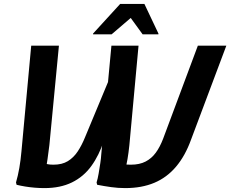

<svg xmlns="http://www.w3.org/2000/svg" viewBox="-20 -954 1180 984"><path d="M622 10Q585 10 549.5 5Q514 0 478 -7L475 -19Q481 -38 485.5 -64.5Q490 -91 494 -117.5Q498 -144 499 -163L551 -720H690L643 -210Q639 -171 633.5 -139Q628 -107 622 -86L579 -121Q599 -114 615 -112Q631 -110 651 -110Q695 -110 726 -126Q757 -142 778.5 -171.5Q800 -201 816 -243L994 -720H1140L959 -238Q929 -155 882 -99.5Q835 -44 770.5 -17Q706 10 622 10ZM208 10Q184 10 159 8Q134 6 109.5 2Q85 -2 65 -7L62 -19Q72 -53 79 -93Q86 -133 90 -179L140 -720H282L233 -210Q228 -170 223.5 -138Q219 -106 214 -85L197 -122Q212 -115 224 -112.5Q236 -110 254 -110Q298 -110 327.5 -128Q357 -146 378 -177.5Q399 -209 416 -251L555 -585L539 -319L513 -235Q488 -158 448 -103Q408 -48 348.5 -19Q289 10 208 10ZM457 -778V-782L596 -934H720L792 -782V-778H711L650 -862L552 -778Z"/></svg>

Font: Kufam SemiBold
Style: Italic
Weight: 600
Italic angle: -11°
Designer: Artur Schmal
Foundry: Original Type
Version: Version 1.301; ttfautohint (v1.8.3)